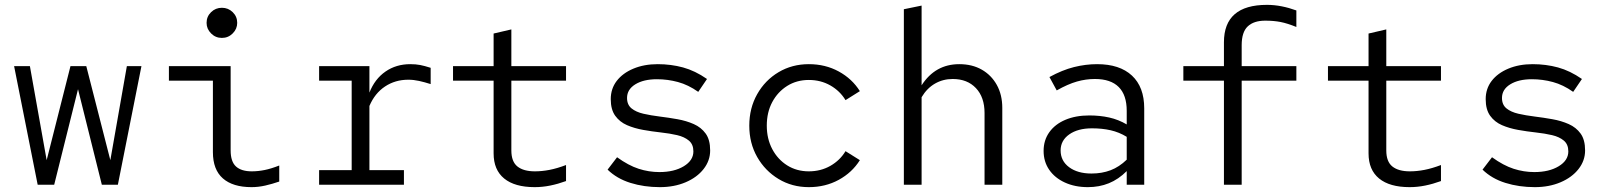

<svg xmlns="http://www.w3.org/2000/svg" viewBox="-20 -760 6640 790"><path d="M135 0 38 -488H103L172 -101L270 -488H335L434 -101L502 -488H562L465 0H399L301 -393L203 0Z M893 -604Q867 -604 848.5 -622.5Q830 -641 830 -666Q830 -692 848.5 -710Q867 -728 893 -728Q919 -728 937.5 -710Q956 -692 956 -666Q956 -641 937.5 -622.5Q919 -604 893 -604ZM1015 10Q938 10 897 -26Q856 -62 856 -134V-428H675V-488H929V-141Q929 -95 951 -75Q973 -55 1016 -55Q1042 -55 1069 -60.5Q1096 -66 1129 -79V-13Q1100 -3 1071.5 3.5Q1043 10 1015 10Z M1293 0V-60H1427V-428H1293V-488H1500V-379Q1522 -435 1566 -465.5Q1610 -496 1668 -496Q1691 -496 1709 -492.5Q1727 -489 1752 -481V-414Q1727 -422 1704.5 -427Q1682 -432 1660 -432Q1606 -432 1564 -404Q1522 -376 1500 -324V-60H1642V0Z M2180 10Q2098 10 2054.5 -25.5Q2011 -61 2011 -129V-428H1844V-488H2011V-622L2084 -639V-488H2309V-428H2084V-141Q2084 -95 2109 -75Q2134 -55 2181 -55Q2210 -55 2241 -61Q2272 -67 2309 -81V-15Q2276 -3 2244 3.5Q2212 10 2180 10Z M2695 10Q2630 10 2574 -7.5Q2518 -25 2480 -62L2519 -113Q2566 -79 2608 -65.5Q2650 -52 2693 -52Q2754 -52 2793.5 -76Q2833 -100 2833 -137Q2833 -166 2814.5 -181.5Q2796 -197 2766 -204Q2736 -211 2699.5 -215Q2663 -219 2626.5 -225.5Q2590 -232 2560 -245Q2530 -258 2511.5 -283.5Q2493 -309 2493 -352Q2493 -395 2517.5 -427Q2542 -459 2586 -477.5Q2630 -496 2686 -496Q2741 -496 2790.5 -482.5Q2840 -469 2889 -435L2853 -382Q2812 -411 2769.5 -422.5Q2727 -434 2683 -434Q2628 -434 2594 -413Q2560 -392 2560 -357Q2560 -329 2578.5 -314Q2597 -299 2627.5 -292Q2658 -285 2694.5 -280.5Q2731 -276 2767.5 -269.5Q2804 -263 2834.5 -249.5Q2865 -236 2883.5 -210.5Q2902 -185 2902 -141Q2902 -99 2875 -64.5Q2848 -30 2801 -10Q2754 10 2695 10Z M3308 10Q3239 10 3183.5 -23.5Q3128 -57 3095.5 -114Q3063 -171 3063 -243Q3063 -315 3095.5 -372.5Q3128 -430 3183.5 -463Q3239 -496 3308 -496Q3376 -496 3431 -466Q3486 -436 3518 -385L3459 -348Q3436 -386 3396.5 -408.5Q3357 -431 3308 -431Q3258 -431 3219 -406.5Q3180 -382 3157.5 -340Q3135 -298 3135 -243Q3135 -189 3157.5 -146.5Q3180 -104 3219 -79.5Q3258 -55 3308 -55Q3357 -55 3396.5 -77.5Q3436 -100 3459 -138L3518 -101Q3486 -50 3431 -20Q3376 10 3308 10Z M3699 0V-722L3772 -737V-409Q3828 -496 3927 -496Q3980 -496 4019.5 -473.5Q4059 -451 4081.5 -410.5Q4104 -370 4104 -316V0H4031V-295Q4031 -360 3995.5 -397.5Q3960 -435 3900 -435Q3860 -435 3827 -416Q3794 -397 3772 -360V0Z M4456 10Q4403 10 4361.5 -9Q4320 -28 4297 -61.5Q4274 -95 4274 -139Q4274 -183 4297.5 -216Q4321 -249 4363.5 -267Q4406 -285 4462 -285Q4506 -285 4544 -276.5Q4582 -268 4616 -248V-304Q4616 -369 4583 -402Q4550 -435 4485 -435Q4448 -435 4411 -424.5Q4374 -414 4328 -388L4298 -443Q4351 -472 4399 -484Q4447 -496 4494 -496Q4587 -496 4637.5 -449Q4688 -402 4688 -314V0H4616V-56Q4582 -22 4542.5 -6Q4503 10 4456 10ZM4344 -141Q4344 -98 4379 -72Q4414 -46 4471 -46Q4514 -46 4549.5 -59.5Q4585 -73 4616 -103V-197Q4585 -216 4550 -224Q4515 -232 4473 -232Q4415 -232 4379.5 -207Q4344 -182 4344 -141Z M5016 0V-428H4849V-488H5016V-586Q5016 -740 5193 -740Q5223 -740 5253.5 -734Q5284 -728 5314 -717V-649Q5277 -664 5249 -669.5Q5221 -675 5186 -675Q5139 -675 5114 -651.5Q5089 -628 5089 -574V-488H5314V-428H5089V0Z M5780 10Q5698 10 5654.5 -25.5Q5611 -61 5611 -129V-428H5444V-488H5611V-622L5684 -639V-488H5909V-428H5684V-141Q5684 -95 5709 -75Q5734 -55 5781 -55Q5810 -55 5841 -61Q5872 -67 5909 -81V-15Q5876 -3 5844 3.5Q5812 10 5780 10Z M6295 10Q6230 10 6174 -7.5Q6118 -25 6080 -62L6119 -113Q6166 -79 6208 -65.5Q6250 -52 6293 -52Q6354 -52 6393.5 -76Q6433 -100 6433 -137Q6433 -166 6414.5 -181.5Q6396 -197 6366 -204Q6336 -211 6299.5 -215Q6263 -219 6226.5 -225.5Q6190 -232 6160 -245Q6130 -258 6111.5 -283.5Q6093 -309 6093 -352Q6093 -395 6117.5 -427Q6142 -459 6186 -477.5Q6230 -496 6286 -496Q6341 -496 6390.5 -482.5Q6440 -469 6489 -435L6453 -382Q6412 -411 6369.5 -422.5Q6327 -434 6283 -434Q6228 -434 6194 -413Q6160 -392 6160 -357Q6160 -329 6178.5 -314Q6197 -299 6227.5 -292Q6258 -285 6294.5 -280.5Q6331 -276 6367.5 -269.5Q6404 -263 6434.5 -249.5Q6465 -236 6483.5 -210.5Q6502 -185 6502 -141Q6502 -99 6475 -64.5Q6448 -30 6401 -10Q6354 10 6295 10Z"/></svg>

Font: Red Hat Mono
Style: Regular
Weight: 400
Designer: Pentagram, MCKL
Foundry: Pentagram, MCKL
Version: Version 1.023